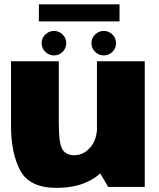

<svg xmlns="http://www.w3.org/2000/svg" viewBox="-20 -882 752 906"><path d="M490.5 0H663V-593H437.5V-90ZM257.5 -593H32V-288.5Q32 -158 76 -76.8Q120 4.5 246.5 4.5Q393.5 4.5 471 -82Q548.5 -168.5 548.5 -251.5L438.5 -290Q438.5 -223.5 406.2 -186.5Q374 -149.5 330.5 -149.5Q291.5 -149.5 274.5 -177.2Q257.5 -205 257.5 -300.5ZM234.5 -620.5Q258.5 -620.5 275.5 -637.5Q292.5 -654.5 292.5 -678.5Q292.5 -702.5 275.5 -719.2Q258.5 -736 234.5 -736Q211 -736 193.8 -719.2Q176.5 -702.5 176.5 -678.5Q176.5 -654.5 193.8 -637.5Q211 -620.5 234.5 -620.5ZM469.5 -620.5Q493.5 -620.5 510.5 -637.5Q527.5 -654.5 527.5 -678.5Q527.5 -702.5 510.5 -719.2Q493.5 -736 469.5 -736Q446 -736 428.8 -719.2Q411.5 -702.5 411.5 -678.5Q411.5 -654.5 428.8 -637.5Q446 -620.5 469.5 -620.5ZM163.5 -781H544V-861.5H163.5Z"/></svg>

Font: Anybody UltraCondensed Thin Black
Style: Regular
Weight: 900
Version: Version 1.111